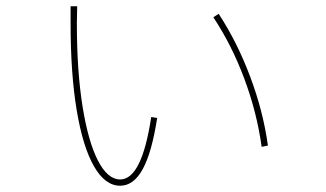

<svg xmlns="http://www.w3.org/2000/svg" viewBox="-20 -555 1040 612"><path d="M205 -481V-535H226L225 -480Q225 -329 243 -216.5Q261 -104 292 -43.5Q323 17 363 17Q432 17 462 -182L481 -179Q464 -69 435 -16Q406 37 363 37Q315 37 279.5 -25Q244 -87 224.5 -203.5Q205 -320 205 -481ZM814 -87Q799 -196 759 -303.5Q719 -411 660 -500L677 -511Q736 -421 777.5 -310.5Q819 -200 834 -91Z"/></svg>

Font: IBM Plex Sans JP Thin
Style: Regular
Weight: 100
Designer: Mike Abbink; Paul van der Laan; Pieter van Rosmalen; Wujin Sim; Yejin Wi; Jinhee Kim; Boomi Park; Yona Kim; Kichan Ma
Foundry: Sandoll Inc.
Version: Version 1.001